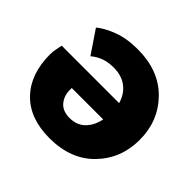

<svg xmlns="http://www.w3.org/2000/svg" viewBox="-174 -912 1123 1123"><g transform="rotate(45 387.5 -350.5)"><path d="M369.2 16.7Q205.8 16.7 115.4 -76.7Q25 -170 25 -333.3Q25 -345.8 26.7 -358.8Q28.3 -371.7 32.1 -390Q35.8 -408.3 37.5 -416.7H512.5Q496.7 -474.2 453.3 -507.9Q410 -541.7 341.7 -541.7Q257.5 -541.7 200 -491.7L104.2 -633.3Q141.7 -665 208.3 -690.8Q275 -716.7 366.7 -716.7Q543.3 -716.7 646.7 -610.8Q750 -505 750 -350Q750 -195 647.5 -89.2Q545 16.7 369.2 16.7ZM254.2 -283.3V-266.7Q254.2 -218.3 282.9 -184.2Q311.7 -150 369.2 -150Q428.3 -150 465 -186.2Q501.7 -222.5 514.2 -283.3Z"/></g></svg>

Font: BoonTook
Style: Regular
Weight: 400
Designer: Sungsit Sawaiwan
Foundry: FontUni
Version: Version 3.0